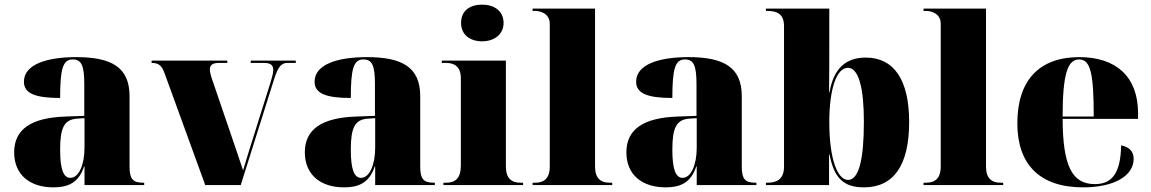

<svg xmlns="http://www.w3.org/2000/svg" viewBox="-20 -797 4959 827"><path d="M210 10C268 10 318 -6 342 -80H344V0H601V-10H597C552 -10 538 -26 538 -80V-383C538 -507 461 -551 308 -551C185 -551 83 -521 83 -445C83 -394 133 -375 239 -375C239 -501 251 -541 293 -541C331 -541 343 -515 343 -434V-298L262 -295C114 -290 41 -240 41 -141C41 -43 110 10 210 10ZM283 -31C253 -31 239 -69 239 -152C239 -246 256 -282 312 -286L344 -288V-161C344 -88 320 -31 283 -31Z M689 -481 864 0H1017L1161 -457C1178 -511 1193 -526 1218 -526H1254V-536H1060V-526H1116C1144 -526 1157 -518 1157 -495C1157 -484 1153 -468 1147 -448L1051 -142C1043 -116 1035 -90 1027 -63C1012 -109 989 -176 975 -217L893 -457C887 -474 884 -488 884 -498C884 -518 897 -526 924 -526H959V-536H633V-526C663 -526 677 -515 689 -481Z M1462 10C1520 10 1570 -6 1594 -80H1596V0H1853V-10H1849C1804 -10 1790 -26 1790 -80V-383C1790 -507 1713 -551 1560 -551C1437 -551 1335 -521 1335 -445C1335 -394 1385 -375 1491 -375C1491 -501 1503 -541 1545 -541C1583 -541 1595 -515 1595 -434V-298L1514 -295C1366 -290 1293 -240 1293 -141C1293 -43 1362 10 1462 10ZM1535 -31C1505 -31 1491 -69 1491 -152C1491 -246 1508 -282 1564 -286L1596 -288V-161C1596 -88 1572 -31 1535 -31Z M2057 -619C2106 -619 2149 -647 2149 -698C2149 -752 2106 -777 2057 -777C2005 -777 1966 -752 1966 -698C1966 -647 2005 -619 2057 -619ZM1890 0H2233V-10H2222C2185 -10 2159 -27 2159 -80V-536H1883V-526H1902C1938 -526 1965 -509 1965 -460V-84C1965 -28 1940 -10 1902 -10H1890Z M2274 0H2617V-10H2606C2569 -10 2543 -27 2543 -80V-760H2274V-750H2285C2301 -750 2348 -743 2348 -694V-80C2348 -27 2322 -10 2285 -10H2274Z M2847 10C2905 10 2955 -6 2979 -80H2981V0H3238V-10H3234C3189 -10 3175 -26 3175 -80V-383C3175 -507 3098 -551 2945 -551C2822 -551 2720 -521 2720 -445C2720 -394 2770 -375 2876 -375C2876 -501 2888 -541 2930 -541C2968 -541 2980 -515 2980 -434V-298L2899 -295C2751 -290 2678 -240 2678 -141C2678 -43 2747 10 2847 10ZM2920 -31C2890 -31 2876 -69 2876 -152C2876 -246 2893 -282 2949 -286L2981 -288V-161C2981 -88 2957 -31 2920 -31Z M3701 10C3830 10 3896 -86 3896 -271C3896 -454 3830 -549 3709 -549C3625 -549 3571 -504 3553 -400H3551C3552 -478 3552 -556 3552 -599V-760H3279V-750H3283C3325 -750 3357 -739 3357 -684V-79C3357 -19 3318 -10 3285 -10H3279V0H3551V-132H3553C3572 -33 3611 10 3701 10ZM3633 -22C3587 -22 3552 -113 3552 -271C3552 -415 3584 -505 3632 -505C3678 -505 3701 -420 3701 -273C3701 -113 3680 -22 3633 -22Z M3958 0H4301V-10H4290C4253 -10 4227 -27 4227 -80V-760H3958V-750H3969C3985 -750 4032 -743 4032 -694V-80C4032 -27 4006 -10 3969 -10H3958Z M4645 10C4780 10 4863 -40 4863 -113C4863 -147 4842 -164 4809 -171C4807 -54 4772 -4 4696 -4C4597 -4 4558 -83 4557 -285H4882V-309C4882 -468 4786 -551 4629 -551C4459 -551 4362 -454 4362 -266C4362 -91 4456 10 4645 10ZM4691 -295H4557C4557 -482 4580 -541 4628 -541C4677 -541 4691 -482 4691 -295Z"/></svg>

Font: Noto Serif Display Black
Style: Regular
Weight: 900
Designer: Monotype Design Team
Foundry: Monotype Imaging Inc.
Version: Version 2.009